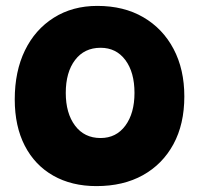

<svg xmlns="http://www.w3.org/2000/svg" viewBox="-20 -628 675 651"><path d="M307 3Q223 3 160.5 -32.5Q98 -68 64 -134Q30 -200 30 -291Q30 -386 64.5 -457Q99 -528 162.5 -568Q226 -608 310 -608Q400 -608 466 -569.5Q532 -531 568.5 -462Q605 -393 605 -301Q605 -207 568 -139Q531 -71 464.5 -34Q398 3 307 3ZM321 -160Q374 -160 405 -202Q436 -244 436 -313Q436 -383 405 -424.5Q374 -466 321 -466Q266 -466 234.5 -424.5Q203 -383 203 -313Q203 -244 234.5 -202Q266 -160 321 -160Z"/></svg>

Font: DynaPuff Medium
Style: Regular
Weight: 500
Version: Version 2.000